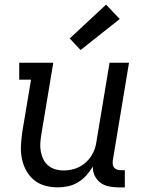

<svg xmlns="http://www.w3.org/2000/svg" viewBox="-20 -801 640 829"><path d="M230 8Q201 8 174 0.5Q147 -7 126.5 -24Q106 -41 93 -65Q80 -89 74.5 -116Q69 -143 70.5 -172Q72 -201 76 -230L114 -457H63V-530H210L158 -218Q155 -199 154 -181Q153 -163 156.5 -145.5Q160 -128 167.5 -112.5Q175 -97 188.5 -86Q202 -75 219 -70Q236 -65 255 -65Q272 -65 289 -68.5Q306 -72 322 -80Q338 -88 351.5 -100.5Q365 -113 374.5 -128Q384 -143 389.5 -159.5Q395 -176 397 -193L453 -530H537L467 -108Q466 -99 467 -91Q468 -83 473 -77Q478 -71 486 -68.5Q494 -66 502 -66H519V8H490Q469 8 448.5 3.5Q428 -1 412.5 -13Q397 -25 388.5 -43.5Q380 -62 381 -82Q369 -62 353 -44Q337 -26 317 -14Q297 -2 274.5 3Q252 8 230 8ZM328 -585 281 -635 438 -781 497 -719Z"/></svg>

Font: Iosevka Slab Extended
Style: Italic
Weight: 400
Width: 7
Italic angle: -9°
Monospace: yes
Designer: Belleve Invis
Foundry: Belleve Invis
Version: Version 11.1.0; ttfautohint (v1.8.3)